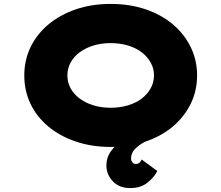

<svg xmlns="http://www.w3.org/2000/svg" viewBox="-20 -740 1130 980"><path d="M645 220Q588 220 555.5 185Q523 150 523 105Q523 64 546.5 31.5Q570 -1 608.5 -27Q647 -53 691.5 -72.5Q736 -92 778 -109L796 -53Q788 -47 764.5 -37.5Q741 -28 714.5 -13.5Q688 1 668.5 21Q649 41 649 69Q649 80 656 88.5Q663 97 673 97Q685 97 692 90.5Q699 84 703 74L783 133Q767 165 732.5 192.5Q698 220 645 220ZM545 10Q448 10 367 -17.5Q286 -45 227 -94Q168 -143 136 -209.5Q104 -276 104 -355Q104 -434 136.5 -500.5Q169 -567 228 -616Q287 -665 367.5 -692.5Q448 -720 545 -720Q642 -720 723 -692.5Q804 -665 862.5 -615.5Q921 -566 953.5 -499.5Q986 -433 986 -355Q986 -277 953.5 -210.5Q921 -144 862.5 -94.5Q804 -45 723 -17.5Q642 10 545 10ZM545 -190Q593 -190 634 -202.5Q675 -215 704 -237.5Q733 -260 749.5 -290Q766 -320 766 -355Q766 -390 749.5 -420Q733 -450 704 -472.5Q675 -495 634 -507.5Q593 -520 545 -520Q497 -520 456.5 -507.5Q416 -495 386 -472.5Q356 -450 340 -420Q324 -390 324 -355Q324 -320 340 -290Q356 -260 386 -237.5Q416 -215 456.5 -202.5Q497 -190 545 -190Z"/></svg>

Font: Lexend Tera Black
Style: Regular
Weight: 900
Version: Version 1.007